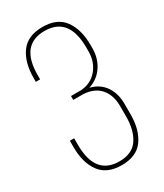

<svg xmlns="http://www.w3.org/2000/svg" viewBox="-180 -778 731 855"><g transform="rotate(-30 185.5 -350.0)"><path d="M332 -528V-511Q332 -460 305.5 -420.5Q279 -381 232 -366Q281 -354 306.5 -316.5Q332 -279 332 -226V-172Q332 -92 297 -43.5Q262 5 186 5Q110 5 74.5 -43.5Q39 -92 39 -172V-205H61V-172Q61 -15 185 -15Q251 -15 280.5 -58.5Q310 -102 310 -173V-226Q310 -284 280 -318Q250 -352 194 -355H143V-375H195Q247 -379 278.5 -416.5Q310 -454 310 -508V-528Q310 -685 185 -685Q61 -685 61 -529V-508H39V-528Q39 -608 74.5 -656.5Q110 -705 186 -705Q262 -705 297 -656.5Q332 -608 332 -528Z"/></g></svg>

Font: TypoPRO Bebas Neue
Style: Regular
Weight: 300
Designer: Ryoichi Tsunekawa
Foundry: Ryoichi Tsunekawa
Version: Version 001.003